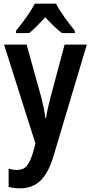

<svg xmlns="http://www.w3.org/2000/svg" viewBox="-20 -786 495 1046"><path d="M2 -543H125L205 -255Q212 -227 218 -198.5Q224 -170 227 -143H231Q234 -167 240.5 -195Q247 -223 255 -255L332 -543H453L271 66Q244 156 200.5 198Q157 240 90 240Q72 240 56.5 238Q41 236 27 232V133Q37 136 49 138Q61 140 72 140Q107 140 126 117.5Q145 95 161 41L173 -4ZM285 -766Q302 -733 331.5 -692Q361 -651 388 -618V-606H317Q273 -640 227 -692Q203 -666 180.5 -643.5Q158 -621 139 -606H67V-618Q84 -639 104 -665.5Q124 -692 141.5 -718.5Q159 -745 170 -766Z"/></svg>

Font: Noto Sans Condensed SemiBold
Style: Regular
Weight: 600
Width: 3
Designer: Monotype Design Team
Foundry: Monotype Imaging Inc.
Version: Version 2.013; ttfautohint (v1.8.4.7-5d5b)